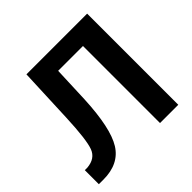

<svg xmlns="http://www.w3.org/2000/svg" viewBox="-176 -885 1059 1059"><g transform="rotate(-45 353.0 -355.5)"><path d="M640 0H497.5V-601H304L295.5 -387Q285.5 -173 231.8 -86.5Q178 0 56 0H20.5V-109.5H40Q106.5 -115 126.2 -168.2Q146 -221.5 153 -387L166.5 -711H640Z"/></g></svg>

Font: Roberto Sans
Style: Bold
Weight: 700
Designer: Google (font) & Cristiano Sobral (main changes)
Version: Version 1.000;October 12, 2021;FontCreator 14.0.0.2814 64-bi